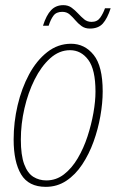

<svg xmlns="http://www.w3.org/2000/svg" viewBox="-20 -716 452 746"><path d="M158 10Q91 10 62 -38.5Q33 -87 33 -174Q33 -241 48.5 -307Q64 -373 93 -427Q122 -481 163.5 -513.5Q205 -546 256 -546Q309 -546 344 -502.5Q379 -459 379 -361Q379 -316 370 -265Q361 -214 343.5 -165.5Q326 -117 299.5 -77Q273 -37 237.5 -13.5Q202 10 158 10ZM160 -15Q198 -15 228.5 -38.5Q259 -62 282 -101Q305 -140 320 -186Q335 -232 343 -277.5Q351 -323 351 -360Q351 -446 323 -483.5Q295 -521 252 -521Q210 -521 175 -489.5Q140 -458 114.5 -407Q89 -356 75 -295Q61 -234 61 -174Q61 -113 74 -78Q87 -43 109.5 -29Q132 -15 160 -15ZM329 -605Q310 -605 296.5 -615Q283 -625 272.5 -637.5Q262 -650 250.5 -660Q239 -670 222 -670Q199 -670 188 -655.5Q177 -641 169 -616H147Q160 -657 178.5 -676.5Q197 -696 226 -696Q245 -696 258.5 -686Q272 -676 283.5 -663.5Q295 -651 307 -641Q319 -631 336 -631Q358 -631 369.5 -647.5Q381 -664 388 -684H410Q397 -644 379.5 -624.5Q362 -605 329 -605Z"/></svg>

Font: Noto Serif ExtraCondensed Thin
Style: Italic
Weight: 100
Width: 2
Italic angle: -12°
Designer: Monotype Design Team
Foundry: Monotype Imaging Inc.
Version: Version 2.013